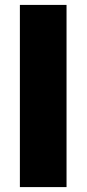

<svg xmlns="http://www.w3.org/2000/svg" viewBox="-20 -762 353 782"><path d="M61 0V-742H251V0Z"/></svg>

Font: Montserrat Thin ExtraBold
Style: Regular
Weight: 800
Version: Version 9.000